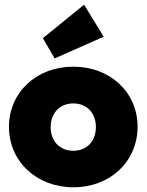

<svg xmlns="http://www.w3.org/2000/svg" viewBox="-20 -784 622 815"><path d="M292 11C448 11 564 -99 564 -246C564 -392 448 -501 291 -501C134 -501 18 -391 18 -246C18 -99 135 11 292 11ZM162 -622 212 -536 420 -628 337 -764ZM195 -244C195 -304 234 -345 291 -345C348 -345 387 -305 387 -245C387 -185 349 -144 291 -144C234 -144 195 -185 195 -244Z"/></svg>

Font: MV Cash ExtraBold
Style: Regular
Weight: 800
Designer: Rodrigo Fuenzalida
Foundry: fragTYPE
Version: Version 1.100;Glyphs 3.1.2 (3151)